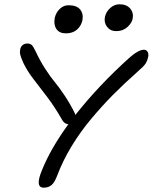

<svg xmlns="http://www.w3.org/2000/svg" viewBox="-20 -929 706 887"><path d="M517.1 -785.2Q490.2 -785.2 474.9 -804.7Q459.5 -824.2 464.8 -851.1Q470.2 -875 489.3 -892.1Q508.3 -909.2 532.2 -909.2Q564.9 -909.2 581.5 -889.4Q598.1 -869.6 592.8 -842.8Q589.4 -823.2 568.8 -804.2Q548.3 -785.2 517.1 -785.2ZM284.2 -774.9Q254.4 -774.9 240.7 -794.9Q227.1 -814.9 232.9 -846.2Q238.3 -870.6 255.9 -887.7Q273.4 -904.8 296.9 -904.8Q334 -904.8 350.1 -885.3Q366.2 -865.7 360.8 -835.9Q355.5 -809.6 335.7 -792.2Q315.9 -774.9 284.2 -774.9ZM182.1 -62Q139.6 -62 174.8 -145Q214.4 -243.2 295.9 -355Q275.4 -356.4 263.2 -381.8Q231.9 -436.5 197.5 -481.7Q163.1 -526.9 135.5 -562.5Q107.9 -598.1 88.9 -636.2Q76.2 -664.6 73.5 -676.3Q70.8 -688 73.2 -700.2Q75.2 -712.9 84.2 -720.5Q93.3 -728 106 -728Q119.6 -728 127 -720.7Q134.3 -713.4 144 -692.9Q165 -647.9 189.2 -610.6Q213.4 -573.2 232.7 -550.3Q252 -527.3 277.8 -488.8Q303.7 -450.2 326.2 -404.8Q326.7 -403.8 327.1 -401.4Q327.6 -398.9 328.1 -397.9Q438.5 -537.6 582 -666Q620.6 -699.2 645 -699.2Q655.3 -699.2 661.1 -690.9Q667 -682.6 665 -668.9Q661.1 -648.4 652.6 -635.3Q644 -622.1 613.8 -596.2Q552.7 -542 502.2 -491Q451.7 -439.9 401.1 -379.6Q350.6 -319.3 310.5 -253.2Q270.5 -187 245.1 -120.1Q232.4 -85.9 218 -74Q203.6 -62 182.1 -62Z"/></svg>

Font: Shantell Sans Irregular Bouncy
Style: Italic
Weight: 300
Italic angle: -11.31°
Designer: Stephen Nixon, Anya Danilova, Shantell Martin
Foundry: Arrow Type
Version: Version 1.006;[9816181b4]